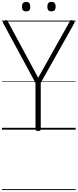

<svg xmlns="http://www.w3.org/2000/svg" viewBox="-20 -1359 813 2012"><path d="M380 14Q352 14 352 -5V-490L14 -1115Q9 -1124 12.5 -1131Q16 -1138 28 -1144Q41 -1150 48 -1148Q55 -1146 62 -1134L380 -544L710 -1132Q718 -1146 725 -1148Q732 -1150 744 -1144Q758 -1137 760.5 -1130.5Q763 -1124 758 -1115L407 -491V-5Q407 14 380 14ZM254 -1240Q232 -1240 221 -1252Q210 -1264 210 -1289Q210 -1315 221 -1327Q232 -1339 254 -1339Q276 -1339 286.5 -1327Q297 -1315 297 -1289Q298 -1264 287 -1252Q276 -1240 254 -1240ZM519 -1240Q497 -1240 486.5 -1252Q476 -1264 476 -1289Q476 -1315 486.5 -1327Q497 -1339 519 -1339Q541 -1339 552 -1327Q563 -1315 563 -1289Q563 -1264 552 -1252Q541 -1240 519 -1240ZM0 623H773V633H0ZM0 -20H773V0H0ZM0 -505H773V-500H0ZM0 -1143H773V-1133H0Z"/></svg>

Font: Playwrite CL Guides
Style: Regular
Weight: 400
Designer: Veronika Burian, José Scaglione
Foundry: TypeTogether
Version: Version 1.003